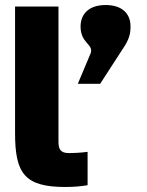

<svg xmlns="http://www.w3.org/2000/svg" viewBox="-20 -736 586 765"><path d="M255 -126C219 -126 213 -144 213 -172V-710H40V-206C40 -46 77 9 240 9C270 9 299 7 329 2V-131C301 -127 266 -126 255 -126ZM290 -402H379L480 -558C497 -588 500 -607 500 -628V-631C500 -683 465 -716 401 -716C336 -716 301 -682 301 -630C301 -561 357 -560 340 -521Z"/></svg>

Font: LT Wave Black
Style: Regular
Weight: 900
Designer: Daniel Lyons
Version: Version 2.5 (Glyphs App)